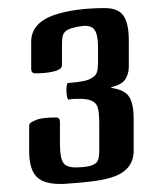

<svg xmlns="http://www.w3.org/2000/svg" viewBox="-20 -743 411 474"><path d="M209 -552Q201 -546 187 -543Q173 -540 147 -538Q144 -534 144 -520Q144 -506 148 -497Q160 -499 165 -499H178Q212 -499 220 -481Q225 -470 225 -438V-384V-371Q225 -363 224 -355.5Q223 -348 220 -344Q211 -331 175 -330Q148 -328 138 -339Q128 -350 128 -388V-442Q128 -453 118 -453Q92 -453 75 -449Q64 -445 58 -441.5Q52 -438 52 -433V-370Q52 -324 71.5 -305.5Q91 -287 138 -289Q184 -292 213.5 -296Q243 -300 264 -308Q310 -326 310 -371V-450Q310 -485 299.5 -503Q289 -521 255 -526V-528Q281 -534 289.5 -547.5Q298 -561 298 -578V-643Q298 -685 285 -704Q272 -723 239 -723Q162 -723 111 -705Q57 -685 57 -640V-573Q57 -562 67 -562Q93 -562 110 -566Q133 -571 133 -582V-631Q133 -646 134.5 -653Q136 -660 141 -665Q151 -675 185 -679Q206 -681 214 -668.5Q222 -656 222 -627V-589Q222 -574 219.5 -565.5Q217 -557 209 -552Z"/></svg>

Font: Federant
Style: Regular
Weight: 400
Designer: Olexa M. Volochay, Alexei Vanyashin, Otto Ludwig Naegele
Foundry: Cyreal (www.cyreal.org)
Version: Version 1.011; ttfautohint (v1.4.1)